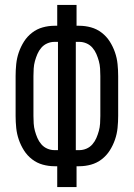

<svg xmlns="http://www.w3.org/2000/svg" viewBox="-20 -755 540 775"><path d="M211 0V-84H200Q176 -84 152.5 -90.5Q129 -97 109.5 -112Q90 -127 77 -147.5Q64 -168 56 -191Q48 -214 45.5 -238.5Q43 -263 43 -287V-448Q43 -472 45.5 -496.5Q48 -521 56 -544Q64 -567 77 -587.5Q90 -608 109.5 -623Q129 -638 152.5 -644.5Q176 -651 200 -651H211V-735H289V-651H300Q324 -651 347.5 -644.5Q371 -638 390.5 -623Q410 -608 423 -587.5Q436 -567 444 -544Q452 -521 454.5 -496.5Q457 -472 457 -448V-287Q457 -263 454.5 -238.5Q452 -214 444 -191Q436 -168 423 -147.5Q410 -127 390.5 -112Q371 -97 347.5 -90.5Q324 -84 300 -84H289V0ZM214 -149V-586H200Q185 -586 171 -580Q157 -574 147 -562.5Q137 -551 131 -537Q125 -523 121 -508.5Q117 -494 116 -478.5Q115 -463 115 -448V-287Q115 -272 116 -256.5Q117 -241 121 -226.5Q125 -212 131 -198Q137 -184 147 -172.5Q157 -161 171 -155Q185 -149 200 -149ZM286 -149H300Q315 -149 329 -155Q343 -161 353 -172.5Q363 -184 369 -198Q375 -212 379 -226.5Q383 -241 384 -256.5Q385 -272 385 -287V-448Q385 -463 384 -478.5Q383 -494 379 -508.5Q375 -523 369 -537Q363 -551 353 -562.5Q343 -574 329 -580Q315 -586 300 -586H286Z"/></svg>

Font: Iosevka srxl
Style: Regular
Weight: 400
Monospace: yes
Designer: Belleve Invis
Foundry: Belleve Invis
Version: Version 33.0.1; ttfautohint (v1.8.3)